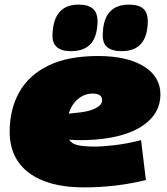

<svg xmlns="http://www.w3.org/2000/svg" viewBox="-20 -803 724 833"><path d="M613 -22Q549 -6 481 2Q413 10 343 10Q191 10 106.5 -52.5Q22 -115 22 -232Q22 -329 63.5 -403Q105 -477 190 -518.5Q275 -560 405 -560Q531 -560 603.5 -515.5Q676 -471 676 -393Q676 -311 601 -259Q526 -207 388 -197Q356 -195 329 -195Q302 -195 280 -197Q291 -179 318 -173Q345 -167 396 -167Q422 -167 475.5 -173Q529 -179 592 -195ZM382 -397Q347 -397 319 -374Q291 -351 278 -310Q285 -311 291.5 -311.5Q298 -312 305 -313Q361 -317 392 -332Q423 -347 423 -368Q423 -397 382 -397ZM508 -581Q465 -581 444 -599.5Q423 -618 426 -660Q431 -783 540 -783Q583 -783 603 -764Q623 -745 621 -702Q616 -581 508 -581ZM288 -581Q203 -581 208 -656Q213 -783 321 -783Q364 -783 384.5 -764Q405 -745 403 -702Q400 -639 371 -610Q342 -581 288 -581Z"/></svg>

Font: Georama Extended Black
Style: Italic
Weight: 900
Width: 7
Italic angle: -9°
Designer: Jean-Baptiste Levee
Foundry: Production Type
Version: Version 1.000